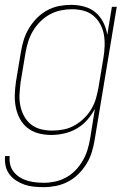

<svg xmlns="http://www.w3.org/2000/svg" viewBox="-23 -548 543 791"><path d="M157 223Q136 223 116 221Q96 219 77.5 212.5Q59 206 43 195.5Q27 185 15.5 169.5Q4 154 0 135Q-4 116 -2 95H17Q15 113 19 130Q23 147 33.5 160Q44 173 58 182Q72 191 88.5 196Q105 201 123 203Q141 205 158 205Q181 205 204 200Q227 195 248.5 183.5Q270 172 287.5 154Q305 136 317.5 114.5Q330 93 337 70.5Q344 48 348 25L368 -100Q355 -75 336 -53.5Q317 -32 292.5 -18Q268 -4 241 2Q214 8 188 8Q161 8 136 1.5Q111 -5 91 -20.5Q71 -36 59 -58.5Q47 -81 42 -106.5Q37 -132 38 -159Q39 -186 43 -213L63 -333Q67 -358 74.5 -382.5Q82 -407 95.5 -430Q109 -453 128 -472.5Q147 -492 170.5 -505Q194 -518 219.5 -523Q245 -528 270 -528Q298 -528 325 -520.5Q352 -513 371.5 -496Q391 -479 403 -455Q415 -431 419 -404L438 -520H458L367 28Q363 53 355.5 78Q348 103 334 126Q320 149 300.5 168.5Q281 188 257 200.5Q233 213 207.5 218Q182 223 157 223ZM192 -10Q215 -10 238.5 -14.5Q262 -19 283.5 -31Q305 -43 323 -60.5Q341 -78 353.5 -99Q366 -120 372.5 -143Q379 -166 383 -189L403 -309Q407 -333 408 -357.5Q409 -382 405 -405Q401 -428 390 -448.5Q379 -469 361.5 -483.5Q344 -498 321 -504Q298 -510 273 -510Q250 -510 226.5 -505Q203 -500 182 -488.5Q161 -477 143 -459Q125 -441 112.5 -420Q100 -399 93 -376Q86 -353 82 -330L62 -210Q59 -186 57.5 -161.5Q56 -137 60.5 -114Q65 -91 75.5 -71Q86 -51 103.5 -36.5Q121 -22 144 -16Q167 -10 192 -10Z"/></svg>

Font: Iosevka Term Curly Thin
Style: Italic
Weight: 100
Italic angle: -9°
Designer: Belleve Invis
Foundry: Belleve Invis
Version: Version 32.3.0